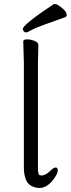

<svg xmlns="http://www.w3.org/2000/svg" viewBox="-20 -900 347 941"><path d="M300 -816Q251 -798 202.5 -781Q154 -764 134 -752.5Q114 -741 108 -741Q102 -741 97 -746Q92 -751 92 -758Q92 -779 242 -879Q244 -880 251 -880Q258 -880 272 -870Q307 -846 307 -826Q307 -819 300 -816ZM171 -44Q175 -40 183 -40H185Q206 -41 232 -68Q244 -79 253.5 -79Q263 -79 263 -63Q263 -47 236 -13Q206 21 176 21H166Q132 17 115 -5Q98 -29 97 -75V-590L94 -697Q94 -707 112.5 -707Q131 -707 149.5 -699.5Q168 -692 168 -679L166 -590V-78Q166 -51 171 -44Z"/></svg>

Font: Moon Stars Kai T
Style: Regular
Weight: 400
Designer: GuiWonder
Version: Version 1.101